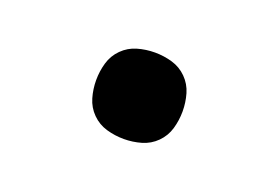

<svg xmlns="http://www.w3.org/2000/svg" viewBox="-44 -542 587 405"><g transform="rotate(20 250.0 -340.0)"><path d="M250 -243Q230 -243 211 -248.5Q192 -254 178 -268Q164 -282 158.5 -301Q153 -320 153 -340Q153 -360 158.5 -379Q164 -398 178 -412Q192 -426 211 -431.5Q230 -437 250 -437Q270 -437 289 -431.5Q308 -426 322 -412Q336 -398 341.5 -379Q347 -360 347 -340Q347 -320 341.5 -301Q336 -282 322 -268Q308 -254 289 -248.5Q270 -243 250 -243Z"/></g></svg>

Font: iosevka_custom_sans_ss08
Style: Bold
Weight: 700
Designer: Belleve Invis
Foundry: Belleve Invis
Version: Version 10.3.0; ttfautohint (v1.8.3)